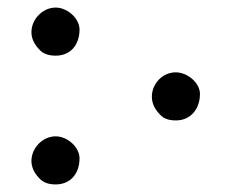

<svg xmlns="http://www.w3.org/2000/svg" viewBox="-20 -474 611 507"><path d="M63 -389C63 -371.7 71 -355.3 87 -340C96.3 -331.3 109.7 -327 127 -327C165.6 -327 190 -354.9 190 -396C190 -425.4 158.1 -454 127 -454C92.6 -454 63 -423.3 63 -389ZM63 -49C63 -31.7 71 -15.3 87 0C96.3 8.7 109.7 13 127 13C165.6 13 190 -14.9 190 -56C190 -85.4 158.1 -114 127 -114C92.6 -114 63 -83.3 63 -49ZM381 -218.5C381 -200.8 389 -184.3 405 -169C413.7 -160.3 426.8 -156 444.5 -156C482.9 -156 508 -185.6 508 -226C508 -255.3 475 -283 444 -283C409.4 -283 381 -253.3 381 -218.5Z"/></svg>

Font: fbb
Style: Italic
Weight: 400
Italic angle: -12°
Designer: David J. Perry, Michael Sharpe
Version: Version 0.991